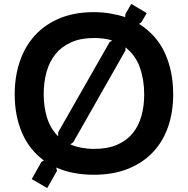

<svg xmlns="http://www.w3.org/2000/svg" viewBox="-20 -882 959 980"><path d="M864 -400Q864 -309 837.5 -233.5Q811 -158 759.5 -104Q708 -50 632.5 -20Q557 10 459 10Q407 10 358 1Q309 -8 267 -27L271 -10L221 78L142 32L191 -55L204 -63Q129 -118 92 -205Q55 -292 55 -400Q55 -491 81 -568Q107 -645 158 -701Q209 -757 284.5 -788.5Q360 -820 459 -820Q502 -820 543.5 -813Q585 -806 619 -795L620 -810L650 -862L729 -815L702 -769L690 -760Q780 -703 822 -610.5Q864 -518 864 -400ZM716 -400Q716 -474 694.5 -536Q673 -598 621 -640L620 -624L354 -156L339 -145Q364 -134 395.5 -128Q427 -122 460 -122Q529 -122 577.5 -143Q626 -164 656.5 -201Q687 -238 701.5 -289Q716 -340 716 -400ZM553 -675Q534 -682 508.5 -685Q483 -688 460 -688Q392 -688 343 -666Q294 -644 263 -605.5Q232 -567 217.5 -514.5Q203 -462 203 -400Q203 -337 220 -281.5Q237 -226 277 -186V-207L540 -668Z"/></svg>

Font: TypoPRO Sinkin Sans
Style: 600 SemiBold
Weight: 600
Designer: Keith Bates
Foundry: K-Type
Version: Sinkin Sans (version 1.0)  by Keith Bates   •   © 2014   www